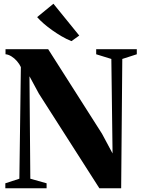

<svg xmlns="http://www.w3.org/2000/svg" viewBox="-20 -1006 754 1026"><path d="M8.5 0V-26.5L83.5 -51L91.5 -647.5Q84 -664 70.5 -679.5Q57 -695 40.8 -705Q24.5 -715 9.5 -716V-743H237.5L525 -291.5L581.5 -186L575 -691L494 -716V-743H711V-716L633.5 -691L627.5 0H511L187.5 -506L137.5 -598.5L142 -51L229 -26.5V0ZM361 -786.5Q335 -797 309 -812.2Q283 -827.5 259 -844.5Q235 -861.5 214.5 -879.2Q194 -897 178.5 -914.5L265.5 -986L403.5 -816L362.5 -786.5Z"/></svg>

Font: Merriweather 120pt ExtraBold
Style: Regular
Weight: 800
Version: Version 2.100